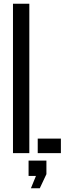

<svg xmlns="http://www.w3.org/2000/svg" viewBox="-20 -820 358 1028"><path d="M49.5 0V-800H137V0ZM182 0V-78H306V0ZM145.5 188 172.5 122H133V40H228.5V112.5L193 188Z"/></svg>

Font: Big Shoulders Stencil Display Thin SemiBold
Style: Regular
Weight: 600
Version: Version 2.001